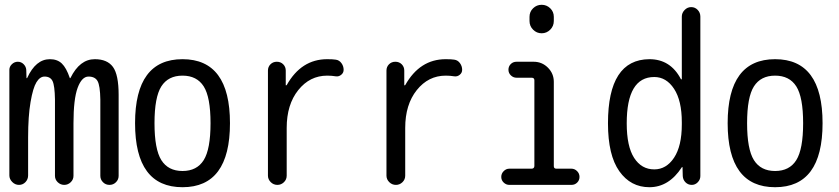

<svg xmlns="http://www.w3.org/2000/svg" viewBox="-20 -780 3540 810"><path d="M19.5 -40V-485.4Q19.5 -499 30.3 -509.3Q41 -519.5 55.2 -519.5Q69.3 -519.5 79.6 -509.3Q89.8 -499 90.8 -485.4L91.8 -451.2Q91.8 -450.2 92.8 -450.2Q94.7 -450.2 94.7 -451.2Q130.9 -530.3 190.4 -530.3Q221.7 -530.3 240.7 -512.2Q259.8 -494.1 274.4 -451.2Q274.4 -450.2 275.4 -450.2Q277.3 -450.2 277.3 -451.2Q316.4 -530.3 379.9 -530.3Q432.6 -530.3 456.5 -497.6Q480.5 -464.8 480.5 -379.9V-38.1Q480.5 -22.5 469.2 -11.2Q458 0 441.9 0Q425.8 0 414.6 -11.2Q403.3 -22.5 403.3 -38.1V-360.4Q402.3 -418.9 391.6 -438Q380.9 -457 353.5 -457Q325.2 -457 307.6 -409.7Q290 -362.3 290 -259.8V-38.1Q290 -22.5 278.3 -11.2Q266.6 0 251 0Q235.4 0 223.6 -11.2Q211.9 -22.5 211.9 -38.1V-360.4Q210.9 -418.9 201.7 -438Q192.4 -457 168 -457Q148.4 -457 133.8 -433.1Q119.1 -409.2 108.9 -349.6Q98.6 -290 98.6 -200.2V-40Q98.6 -23.4 87.4 -11.7Q76.2 0 60.1 0Q43.9 0 31.7 -12.2Q19.5 -24.4 19.5 -40Z M839.4 -415.5Q810.5 -460.9 750 -460.9Q689.5 -460.9 660.6 -415.5Q631.8 -370.1 631.8 -260.3Q631.8 -150.4 660.6 -104.5Q689.5 -58.6 750 -58.6Q810.5 -58.6 839.4 -104.5Q868.2 -150.4 868.2 -260.3Q868.2 -370.1 839.4 -415.5ZM950.2 -260.3Q950.2 9.8 750 9.8Q549.8 9.8 549.8 -260.3Q549.8 -530.3 750 -530.3Q950.2 -530.3 950.2 -260.3Z M1150.4 0Q1133.8 0 1122.1 -11.7Q1110.4 -23.4 1110.4 -39.1V-482.4Q1110.4 -498 1121.1 -508.8Q1131.8 -519.5 1147.9 -519.5Q1164.1 -519.5 1174.8 -508.8Q1185.5 -498 1185.5 -482.4V-420.9Q1185.5 -419.9 1186.5 -419.9Q1188.5 -419.9 1189.5 -420.9Q1251 -530.3 1360.4 -530.3Q1384.8 -530.3 1396.5 -528.3Q1411.1 -526.4 1420.4 -513.7Q1429.7 -501 1429.7 -485.4Q1429.7 -472.7 1419.4 -464.4Q1409.2 -456.1 1396.5 -458Q1378.9 -460.9 1360.4 -460.9Q1287.1 -460.9 1238.3 -399.9Q1189.5 -338.9 1189.5 -240.2V-39.1Q1189.5 -22.5 1177.7 -11.2Q1166 0 1150.4 0Z M1650.4 0Q1633.8 0 1622.1 -11.7Q1610.4 -23.4 1610.4 -39.1V-482.4Q1610.4 -498 1621.1 -508.8Q1631.8 -519.5 1647.9 -519.5Q1664.1 -519.5 1674.8 -508.8Q1685.5 -498 1685.5 -482.4V-420.9Q1685.5 -419.9 1686.5 -419.9Q1688.5 -419.9 1689.5 -420.9Q1751 -530.3 1860.4 -530.3Q1884.8 -530.3 1896.5 -528.3Q1911.1 -526.4 1920.4 -513.7Q1929.7 -501 1929.7 -485.4Q1929.7 -472.7 1919.4 -464.4Q1909.2 -456.1 1896.5 -458Q1878.9 -460.9 1860.4 -460.9Q1787.1 -460.9 1738.3 -399.9Q1689.5 -338.9 1689.5 -240.2V-39.1Q1689.5 -22.5 1677.7 -11.2Q1666 0 1650.4 0Z M2128.9 0Q2115.2 0 2105 -9.8Q2094.7 -19.5 2094.7 -33.7Q2094.7 -47.9 2105 -58.1Q2115.2 -68.4 2128.9 -68.4H2222.7Q2233.4 -68.4 2234.4 -79.1V-441.4Q2234.4 -452.1 2222.7 -452.1H2159.2Q2145.5 -452.1 2135.3 -461.9Q2125 -471.7 2125 -485.8Q2125 -500 2134.8 -509.8Q2144.5 -519.5 2159.2 -519.5H2231.4Q2266.6 -519.5 2291.5 -494.6Q2316.4 -469.7 2316.4 -434.6V-79.1Q2316.4 -68.4 2327.1 -68.4H2390.6Q2404.3 -68.4 2414.6 -58.1Q2424.8 -47.9 2424.8 -33.7Q2424.8 -19.5 2415 -9.8Q2405.3 0 2390.6 0ZM2213.9 -709Q2213.9 -730.5 2229 -745.1Q2244.1 -759.8 2265.1 -759.8Q2286.1 -759.8 2301.3 -745.1Q2316.4 -730.5 2316.4 -709V-691.4Q2316.4 -669.9 2301.3 -654.8Q2286.1 -639.6 2265.1 -639.6Q2244.1 -639.6 2229 -654.8Q2213.9 -669.9 2213.9 -691.4Z M2740.2 -455.1Q2624 -455.1 2624 -259.8Q2624 -162.1 2655.3 -113.8Q2686.5 -65.4 2740.2 -65.4Q2791 -65.4 2823.7 -114.7Q2856.4 -164.1 2856.4 -254.9V-264.6Q2856.4 -355.5 2823.7 -405.3Q2791 -455.1 2740.2 -455.1ZM2719.7 9.8Q2640.6 9.8 2592.8 -57.6Q2544.9 -125 2544.9 -259.8Q2544.9 -529.3 2719.7 -530.3Q2808.6 -530.3 2852.5 -446.3Q2852.5 -445.3 2855.5 -445.3Q2856.4 -445.3 2856.4 -446.3V-710Q2856.4 -725.6 2868.2 -737.8Q2879.9 -750 2896 -750Q2912.1 -750 2923.3 -738.3Q2934.6 -726.6 2934.6 -710V-37.1Q2934.6 -22.5 2923.8 -11.2Q2913.1 0 2898.4 0Q2882.8 0 2872.1 -10.7Q2861.3 -21.5 2860.4 -37.1L2859.4 -74.2Q2859.4 -75.2 2858.4 -75.2Q2856.4 -75.2 2856.4 -74.2Q2801.8 9.8 2719.7 9.8Z M3339.4 -415.5Q3310.5 -460.9 3250 -460.9Q3189.5 -460.9 3160.6 -415.5Q3131.8 -370.1 3131.8 -260.3Q3131.8 -150.4 3160.6 -104.5Q3189.5 -58.6 3250 -58.6Q3310.5 -58.6 3339.4 -104.5Q3368.2 -150.4 3368.2 -260.3Q3368.2 -370.1 3339.4 -415.5ZM3450.2 -260.3Q3450.2 9.8 3250 9.8Q3049.8 9.8 3049.8 -260.3Q3049.8 -530.3 3250 -530.3Q3450.2 -530.3 3450.2 -260.3Z"/></svg>

Font: Rounded-X Mgen+ 2m regular
Style: Regular
Weight: 400
Designer: [Source Han Sans]
Ryoko NISHIZUKA  (kana & ideographs); Paul D. Hunt (Latin, Greek & Cyrillic); Wenlong ZHANG  (bopomofo
Version: Version 1.059.20150602